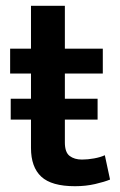

<svg xmlns="http://www.w3.org/2000/svg" viewBox="-20 -643 416 663"><path d="M335 -389H204V-302H317V-230H204V-151Q204 -117 220.5 -104.5Q237 -92 263 -92Q283 -92 305 -96Q327 -100 342 -107L360 -23Q341 -15 308.5 -7.5Q276 0 239 0Q158 0 122.5 -33Q87 -66 87 -132V-230H17V-302H87V-389H15V-475H87V-623H204V-475H335Z"/></svg>

Font: Ek Mukta SemiBold
Style: Regular
Weight: 600
Designer: Girish Dalvi and Yashodeep Gholap
Foundry: Ek Type
Version: Version 2.538;PS 1.002;hotconv 16.6.51;makeotf.lib2.5.65220;